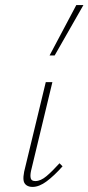

<svg xmlns="http://www.w3.org/2000/svg" viewBox="-20 -731 348 755"><path d="M108 4Q93 4 83.5 -3Q74 -10 72.5 -23Q71 -36 75 -56L160 -408H186L102 -59Q98 -40 101 -29.5Q104 -19 119 -19Q140 -19 163 -38.5Q186 -58 214 -89L226 -77Q193 -40 163.5 -18Q134 4 108 4ZM175 -513 280 -711H308L195 -513Z"/></svg>

Font: Ysabeau Office Thin
Style: Italic
Weight: 250
Italic angle: -12°
Designer: Christian Thalmann (Catharsis Fonts)
Version: Version 2.001;gftools[0.9.30]; featfreeze: tnum,lnum,ss02